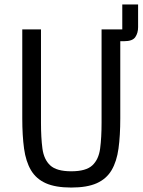

<svg xmlns="http://www.w3.org/2000/svg" viewBox="-20 -830 640 862"><path d="M300 12Q229 12 185.5 -7.5Q142 -27 119 -66Q96 -105 88 -163Q80 -221 80 -299V-698H164V-279Q164 -212 170.5 -163Q177 -114 205.5 -87.5Q234 -61 300 -61Q366 -61 394.5 -87.5Q423 -114 429.5 -163Q436 -212 436 -279V-698H529V-810H600V-708Q600 -682 587.5 -663.5Q575 -645 537 -645H520V-299Q520 -221 512 -163Q504 -105 481 -66Q458 -27 414.5 -7.5Q371 12 300 12Z"/></svg>

Font: Lilex Nerd Font
Style: Regular
Weight: 400
Designer: Mike Abbink, Paul van der Laan, Pieter van Rosmalen, Mikhael Khrustik
Foundry: Mikhael Khrustik
Version: Version 2.400; ttfautohint (v1.8.4.7-5d5b);Nerd Fonts 3.3.0